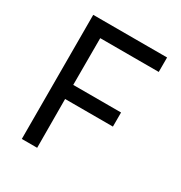

<svg xmlns="http://www.w3.org/2000/svg" viewBox="-164 -813 878 932"><g transform="rotate(30 275.0 -347.5)"><path d="M90 -695H504V-614H176V-352H444V-273H176L177 0H91Z"/></g></svg>

Font: Panefresco 500wt
Style: Regular
Weight: 700
Foundry: Campivisivi & Chank Co
Version: Version 1.001